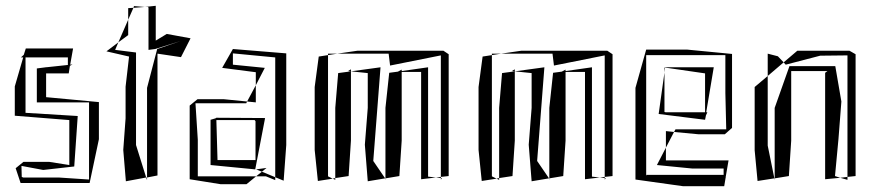

<svg xmlns="http://www.w3.org/2000/svg" viewBox="-20 -622 3027 662"><path d="M34 -42 51 9H289L321 -142V-270L139 -287V-369H217L221 -395L230 -400L222 -399L232 -455H69L62 -433L52 -424H60L31 -324V-223L219 -208V-53L149 -64H61ZM54 -49V-50L129 -36L236 -48L248 -222L68 -233V-424H214V-398L139 -390V-391L138 -390L107 -386V-269H287V-3L182 -10H60L55 -12Z M490 -598 492 -596V-450L515 -453L604 -481L522 -453L487 -319V-10L523 -17V-437L604 -425L637 -490L555 -505L517 -482V-602L479 -598ZM449 -441 377 -450 388 -476 347 -445 425 -427 413 -323V-214L405 -105L414 3L484 -10L449 -122ZM388 -476 422 -554V-501ZM422 -594V-554L440 -595ZM442 -601 479 -598 440 -595ZM484 -10H487V-1Z M726 -216 723 -214 706 -209V-53L860 -38L894 -215L726 -216ZM893 -388 783 -399V-438L929 -424V-11L958 1L967 -122V-438L783 -453L746 -388L862 -373V-328ZM858 -208 861 -204V-70H730L726 -208ZM634 -258V-4L740 13H830L863 -14H662V-140L654 -265V-266H829L832 -272L751 -280H661ZM832 -272 862 -328V-269ZM897 -14H863L883 -30L929 -11V-1ZM899 -43 863 -38 883 -30Z M1292 -390 1190 -376V-383L1180 -377L1190 -376L1146 -370L1136 -250V-8L1182 -15L1190 -137V-376L1248 -370V-250L1238 -123L1248 3L1308 -7L1267 -67ZM1456 -390 1365 -377V-382L1352 -375L1322 -371L1309 -250V-7L1357 -15L1365 -137V-374H1432V-4L1483 -10L1456 -13ZM1509 -447H1212L1143 -437H1320L1325 -396L1500 -431V-12L1527 -15V-435ZM1111 -432 1079 -427 1065 -322V-105L1076 2L1127 -6L1111 -14ZM1111 -437H1143L1111 -432ZM1483 -10 1500 -12V-8ZM1127 -6 1136 -8V-2ZM1504 -7 1500 -8V-3ZM1308 -7H1309V-1Z M1857 -390 1755 -376V-383L1745 -377L1755 -376L1711 -370L1701 -250V-8L1747 -15L1755 -137V-376L1813 -370V-250L1803 -123L1813 3L1873 -7L1832 -67ZM2021 -390 1930 -377V-382L1917 -375L1887 -371L1874 -250V-7L1922 -15L1930 -137V-374H1997V-4L2048 -10L2021 -13ZM2074 -447H1777L1708 -437H1885L1890 -396L2065 -431V-12L2092 -15V-435ZM1676 -432 1644 -427 1630 -322V-105L1641 2L1692 -6L1676 -14ZM1676 -437H1708L1676 -432ZM2048 -10 2065 -12V-8ZM1692 -6 1701 -8V-2ZM2069 -7 2065 -8V-3ZM1873 -7H1874V-1Z M2504 -181V-436L2349 -451H2208L2171 -319V-3L2335 20H2477L2482 -10L2483 -11H2482L2492 -69H2276V-113L2245 -53L2366 -41H2475V-19H2209L2208 -15V-432H2481V-301L2484 -176H2309L2304 -167L2389 -159H2479ZM2271 -236V-372L2251 -229L2411 -209L2414 -224L2419 -235H2415L2441 -390H2273V-389L2411 -369V-235H2275ZM2276 -170 2304 -167 2276 -113ZM2271 -389H2273L2271 -372Z M2871 -143 2881 -272 2860 -394H2702L2651 -250V-7L2700 -15L2708 -137V-377H2833L2825 -371V-377V-4L2877 -9L2859 -15ZM2909 -447H2729L2682 -407L2689 -399L2808 -430L2900 -431H2902V-12L2930 -15V-435ZM2627 -360 2582 -322V-104L2592 2L2650 -7L2627 -120ZM2627 -437 2662 -428 2682 -407 2627 -360ZM2877 -9 2902 -12V-2ZM2650 -7H2651V-1Z"/></svg>

Font: Quebrada
Style: Regular
Weight: 400
Designer: deFharo
Foundry: deFharo
Version: Version 1.034 2012